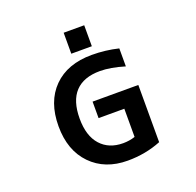

<svg xmlns="http://www.w3.org/2000/svg" viewBox="-159 -1114 1319 1294"><g transform="rotate(-20 500.0 -467.0)"><path d="M429.7 -795.9V-946.3H577.1V-795.9ZM555.7 -741.2Q654.3 -741.2 746.1 -718.8V-589.8Q645.5 -620.1 570.3 -620.1Q453.1 -620.1 393.1 -556.2Q333 -492.2 333 -365.2Q333 -241.2 392.1 -175.3Q451.2 -109.4 552.7 -109.4Q597.7 -109.4 638.7 -123V-325.2H454.1V-443.4H782.2V-33.2Q670.9 11.7 542 11.7Q379.9 11.7 280.8 -89.8Q181.6 -191.4 181.6 -365.2Q181.6 -541 281.2 -641.1Q380.9 -741.2 555.7 -741.2Z"/></g></svg>

Font: GenEi Gothic M Regular
Style: Bold
Weight: 700
Designer: o_tamon (Modified); [Source Han Sans]
Ryoko NISHIZUKA  (kana & ideographs); Paul D. Hunt (Latin, Greek & Cyrillic); Wenl
Version: Version 1.1a;Original Version 1.004